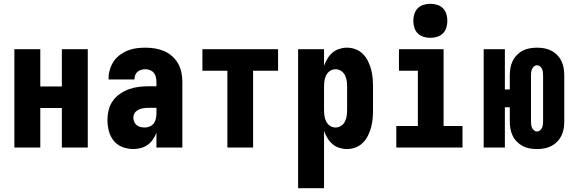

<svg xmlns="http://www.w3.org/2000/svg" viewBox="-20 -780 3040 1015"><path d="M56 0V-520H193V-323H307V-520H444V0H307V-209H193V0Z M685 8Q656 8 628 -2.5Q600 -13 581.5 -35.5Q563 -58 555.5 -87Q548 -116 548 -145Q548 -172 554.5 -198.5Q561 -225 576.5 -247Q592 -269 615 -284.5Q638 -300 663.5 -309Q689 -318 715.5 -321Q742 -324 769 -324H807V-347Q807 -360 804 -372.5Q801 -385 793.5 -394.5Q786 -404 774 -409Q762 -414 749 -414Q738 -414 727 -411Q716 -408 707.5 -401Q699 -394 695 -383.5Q691 -373 691 -362V-360H554V-366Q554 -389 561 -412.5Q568 -436 581 -455.5Q594 -475 613.5 -489.5Q633 -504 655.5 -513Q678 -522 701.5 -525Q725 -528 749 -528Q774 -528 799 -524Q824 -520 847.5 -510Q871 -500 890 -483Q909 -466 921.5 -444Q934 -422 939 -397Q944 -372 944 -347V0H807V-78Q800 -60 788.5 -43Q777 -26 761 -14.5Q745 -3 725 2.5Q705 8 685 8ZM746 -106Q759 -106 772 -111.5Q785 -117 793 -128Q801 -139 804 -152.5Q807 -166 807 -180V-210H769Q760 -210 750.5 -209.5Q741 -209 732 -207Q723 -205 714.5 -201Q706 -197 699 -191Q692 -185 688.5 -176Q685 -167 685 -158Q685 -147 689.5 -136Q694 -125 703 -118Q712 -111 723 -108.5Q734 -106 746 -106Z M1182 0V-406H1050V-520H1450V-406H1318V0Z M1556 215V-520H1693V-432Q1700 -452 1711 -470Q1722 -488 1737.5 -501.5Q1753 -515 1773.5 -521.5Q1794 -528 1814 -528Q1838 -528 1860 -519.5Q1882 -511 1898.5 -494.5Q1915 -478 1925.5 -456.5Q1936 -435 1942 -412.5Q1948 -390 1950 -366.5Q1952 -343 1952 -320V-200Q1952 -177 1950 -153.5Q1948 -130 1942 -107.5Q1936 -85 1925.5 -63.5Q1915 -42 1898.5 -25.5Q1882 -9 1860 -0.5Q1838 8 1814 8Q1794 8 1773.5 1.5Q1753 -5 1737.5 -18.5Q1722 -32 1711 -50Q1700 -68 1693 -88V215ZM1754 -106Q1770 -106 1783.5 -115Q1797 -124 1804 -138.5Q1811 -153 1813 -168.5Q1815 -184 1815 -200V-320Q1815 -336 1813 -351.5Q1811 -367 1804 -381.5Q1797 -396 1783.5 -405Q1770 -414 1754 -414Q1738 -414 1724.5 -405Q1711 -396 1704 -381.5Q1697 -367 1695 -351.5Q1693 -336 1693 -320V-200Q1693 -184 1695 -168.5Q1697 -153 1704 -138.5Q1711 -124 1724.5 -115Q1738 -106 1754 -106Z M2075 0V-114H2189V-406H2089V-520H2325V-114H2425V0ZM2255 -580Q2237 -580 2219 -585.5Q2201 -591 2188.5 -603.5Q2176 -616 2170.5 -634Q2165 -652 2165 -670Q2165 -688 2170.5 -706Q2176 -724 2188.5 -736.5Q2201 -749 2219 -754.5Q2237 -760 2255 -760Q2273 -760 2291 -754.5Q2309 -749 2321.5 -736.5Q2334 -724 2339.5 -706Q2345 -688 2345 -670Q2345 -652 2339.5 -634Q2334 -616 2321.5 -603.5Q2309 -591 2291 -585.5Q2273 -580 2255 -580Z M2819 8Q2799 8 2779.5 4.5Q2760 1 2743 -8Q2726 -17 2712 -31.5Q2698 -46 2689.5 -64Q2681 -82 2678 -101Q2675 -120 2675 -140V-213H2649V0H2537V-520H2649V-307H2675V-380Q2675 -400 2678 -419Q2681 -438 2689.5 -456Q2698 -474 2712 -488.5Q2726 -503 2743 -512Q2760 -521 2779.5 -524.5Q2799 -528 2819 -528Q2839 -528 2858 -524.5Q2877 -521 2894.5 -512Q2912 -503 2926 -488.5Q2940 -474 2948.5 -456Q2957 -438 2960 -419Q2963 -400 2963 -380V-140Q2963 -120 2960 -101Q2957 -82 2948.5 -64Q2940 -46 2926 -31.5Q2912 -17 2894.5 -8Q2877 1 2858 4.5Q2839 8 2819 8ZM2819 -85Q2828 -85 2835 -91Q2842 -97 2845.5 -105Q2849 -113 2850 -122Q2851 -131 2851 -140V-380Q2851 -389 2850 -398Q2849 -407 2845.5 -415Q2842 -423 2835 -429Q2828 -435 2819 -435Q2810 -435 2803 -429Q2796 -423 2792.5 -415Q2789 -407 2788 -398Q2787 -389 2787 -380V-140Q2787 -131 2788 -122Q2789 -113 2792.5 -105Q2796 -97 2803 -91Q2810 -85 2819 -85Z"/></svg>

Font: Iosevka Heavy
Style: Regular
Weight: 900
Monospace: yes
Designer: Belleve Invis
Foundry: Belleve Invis
Version: Version 32.5.0; ttfautohint (v1.8.4)